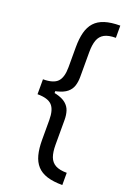

<svg xmlns="http://www.w3.org/2000/svg" viewBox="-170 -821 702 1029"><g transform="rotate(20 181.0 -306.5)"><path d="M36.9 -305.4V-349.4Q96.2 -349.4 119.9 -374.3Q143.5 -399.1 143.5 -457.4V-571Q143.5 -620 152.9 -655.9Q162.3 -691.8 183.6 -715.2Q204.9 -738.6 240.4 -750Q275.9 -761.4 328.1 -761.4V-691.8Q286.9 -691.8 263.3 -679Q239.7 -666.2 229.9 -639.4Q220.2 -612.6 220.2 -571V-429Q220.2 -401.3 212.9 -378.6Q205.6 -355.8 186.1 -339.5Q166.5 -323.2 130.5 -314.3Q94.5 -305.4 36.9 -305.4ZM328.1 147.7Q275.9 147.7 240.4 136.4Q204.9 125 183.6 101.6Q162.3 78.1 152.9 42.3Q143.5 6.4 143.5 -42.6V-156.2Q143.5 -214.5 119.9 -239.3Q96.2 -264.2 36.9 -264.2V-308.2Q94.5 -308.2 130.5 -299.4Q166.5 -290.5 186.1 -274.1Q205.6 -257.8 212.9 -235.1Q220.2 -212.4 220.2 -184.7V-42.6Q220.2 -1.1 229.9 25.6Q239.7 52.2 263.3 65.2Q286.9 78.1 328.1 78.1ZM36.9 -264.2V-349.4H120.7V-264.2Z"/></g></svg>

Font: InterMG
Style: Regular
Weight: 400
Designer: Rasmus Andersson
Foundry: rsms
Version: Version 3.019;December 26, 2023;FontCreator 15.0.0.2955 64-b